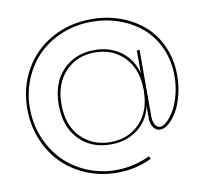

<svg xmlns="http://www.w3.org/2000/svg" viewBox="-89 -762 1123 1042"><g transform="rotate(-10 472.0 -240.5)"><path d="M475.1 182.1Q385.7 182.1 307.4 149.7Q229 117.2 173.1 61Q117.2 4.9 85.2 -74Q53.2 -152.8 53.2 -242.2Q53.2 -361.3 107.7 -457.5Q162.1 -553.7 259.8 -608.4Q357.4 -663.1 480 -663.1Q563.5 -663.1 637.2 -636.7Q710.9 -610.4 766.4 -562.3Q821.8 -514.2 854 -441.7Q886.2 -369.1 886.2 -282.2Q886.2 -225.6 872.8 -173.3Q859.4 -121.1 838.6 -85.7Q817.9 -50.3 793 -29.1Q768.1 -7.8 745.1 -7.8Q724.6 -7.8 710 -25.1Q695.3 -42.5 693.8 -74.2V-146Q674.8 -65.4 613.3 -20.3Q551.8 24.9 466.8 24.9Q358.9 24.9 292 -44.9Q225.1 -114.7 225.1 -234.9Q225.1 -355 292.5 -425Q359.9 -495.1 466.8 -495.1Q551.3 -495.1 612.3 -450.7Q673.3 -406.2 693.8 -326.2V-453.1H709V-87.9Q709 -58.1 719.7 -40.5Q730.5 -22.9 747.1 -22.9Q764.2 -22.9 785.4 -42.7Q806.6 -62.5 825.9 -95.5Q845.2 -128.4 858.2 -178.5Q871.1 -228.5 871.1 -282.2Q871.1 -365.7 839.6 -435.8Q808.1 -505.9 754.4 -552Q700.7 -598.1 629.6 -623.5Q558.6 -648.9 479 -648.9Q391.1 -648.9 314.5 -617.7Q237.8 -586.4 183.8 -532.5Q129.9 -478.5 98.9 -403.3Q67.9 -328.1 67.9 -243.2Q67.9 -157.7 99.1 -81.5Q130.4 -5.4 183.8 49.1Q237.3 103.5 312.3 135.3Q387.2 167 471.2 167Q567.4 167 659.2 124L666 139.2Q579.1 182.1 475.1 182.1ZM240.2 -234.9Q240.2 -120.6 304.4 -54.2Q368.7 12.2 467.8 12.2Q566.4 12.2 629.6 -53.5Q692.9 -119.1 692.9 -231L693.8 -229V-238.8L692.9 -237.8Q692.9 -349.1 629.6 -415.5Q566.4 -481.9 466.8 -481.9Q367.7 -481.9 304 -415.3Q240.2 -348.6 240.2 -234.9Z"/></g></svg>

Font: Human Sans Thin
Style: Regular
Weight: 100
Designer: Tim Radville
Foundry: Continuum
Version: Version 1.000;FEAKit 1.0